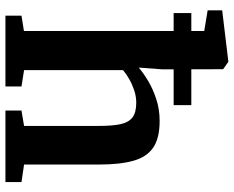

<svg xmlns="http://www.w3.org/2000/svg" viewBox="-97 -763 860 706"><g transform="rotate(90 333.0 -410.0)"><path d="M94 -68V-731L18 -743.5V-797L205 -819.5H207.5L234.5 -800.5L235 -577L228.5 -490Q246 -505.5 275.5 -523.5Q305 -541.5 343.2 -554.2Q381.5 -567 424.5 -567Q488.5 -567 523 -543.2Q557.5 -519.5 571.2 -470.2Q585 -421 585 -344V-68.5L649.5 -59V0H386.5V-59L443 -68.5V-344Q443 -392 436.8 -422.2Q430.5 -452.5 412.2 -466.8Q394 -481 357.5 -481Q335 -481 313 -473.8Q291 -466.5 271.5 -455.5Q252 -444.5 238 -432.5V-68.5L298 -59V0H37.5V-59ZM28 -683.5H366.5V-618.5H28Z"/></g></svg>

Font: Merriweather 20pt
Style: Bold
Weight: 700
Version: Version 2.100